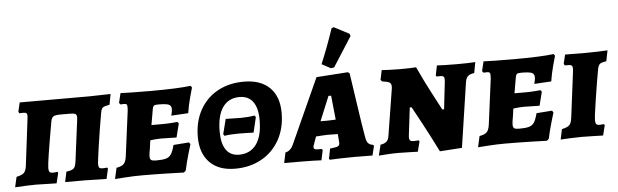

<svg xmlns="http://www.w3.org/2000/svg" viewBox="-50 -967 3727 1157"><g transform="rotate(-5 1814.0 -388.5)"><path d="M14 -57Q48 -64 60 -76.5Q72 -89 76 -121L110 -398Q112 -414 112 -417Q112 -429 106.5 -433.5Q101 -438 87 -438L64 -437L59 -447L72 -502H193H494L622 -505L610 -441Q580 -436 570 -429Q560 -422 556 -400Q538 -299 524 -201.5Q510 -104 510 -93Q510 -75 515 -69Q520 -63 533 -63Q549 -63 563 -65L567 -58L553 3L504 2L426 0H303L316 -62Q350 -66 361 -77Q372 -88 376 -120L408 -369Q409 -374 409 -382Q409 -398 400.5 -403Q392 -408 369 -408H309Q280 -408 268 -401Q256 -394 252 -371Q209 -129 209 -93Q209 -76 214.5 -69.5Q220 -63 233 -63Q250 -63 262 -66L266 -58L251 3L204 2L126 0Q85 0 0 5Z M861 -82Q901 -82 921 -88Q941 -94 952 -111Q963 -128 973 -166L1067 -173L1075 -162Q1071 -149 1057.5 -103Q1044 -57 1033 -6L1021 5Q998 4 919 2Q840 0 767 0Q717 0 667.5 3.5Q618 7 604 8L619 -59Q651 -64 664 -78Q677 -92 681 -127L716 -396Q717 -404 717 -416Q717 -429 713 -433.5Q709 -438 698 -438L676 -437L668 -447L682 -505Q700 -504 751 -503Q802 -502 859 -502Q1029 -502 1107 -512L1114 -501Q1110 -488 1097.5 -441.5Q1085 -395 1078 -349L975 -343Q976 -347 979 -360Q982 -373 982 -382Q982 -403 966 -410Q950 -417 903 -417Q883 -417 877 -413Q871 -409 868 -395L851 -297H919Q944 -297 971 -299Q998 -301 1009 -302L1016 -292L995 -209Q985 -209 956.5 -210Q928 -211 897 -211Q873 -211 836 -206L830 -162Q823 -125 823 -110Q823 -93 831 -87.5Q839 -82 861 -82Z M1123 -201Q1123 -293 1161.5 -363Q1200 -433 1269 -471Q1338 -509 1428 -509Q1529 -509 1584 -455Q1639 -401 1639 -302Q1639 -210 1600 -139.5Q1561 -69 1491 -30Q1421 9 1331 9Q1232 9 1177.5 -46.5Q1123 -102 1123 -201ZM1503 -270Q1503 -344 1475 -381.5Q1447 -419 1394 -419Q1328 -419 1292.5 -369Q1257 -319 1257 -221Q1257 -148 1284 -110.5Q1311 -73 1362 -73Q1429 -73 1466 -123Q1503 -173 1503 -270ZM1277 -204 1300 -295Q1328 -295 1345 -294L1392 -293Q1410 -293 1434.5 -295Q1459 -297 1475 -300L1482 -290L1460 -198Q1410 -200 1368 -200Q1319 -200 1284 -194Z M2171 -62 2176 -55 2162 2 2053 1Q2007 1 1962 2.5Q1917 4 1904 5L1899 -1L1911 -62Q1948 -66 1958.5 -71Q1969 -76 1969 -90Q1969 -100 1968 -106L1965 -145L1901 -146Q1889 -146 1863 -144Q1837 -142 1833 -142L1818 -100Q1812 -88 1812 -78Q1812 -64 1835 -64H1861L1866 -57L1853 4Q1841 3 1806 2Q1771 1 1731 1H1628L1641 -62Q1673 -68 1690 -107L1867 -498L2058 -511L2068 -503Q2075 -456 2095.5 -316Q2116 -176 2127 -115Q2131 -88 2141 -76Q2151 -64 2171 -62ZM1913 -231Q1924 -231 1960 -233L1945 -379H1929L1868 -231ZM1978 -547 1958 -544 1904 -573Q1945 -670 1983 -783L1996 -789L2088 -741L2093 -727Z M2635 -405Q2637 -425 2632 -432Q2627 -439 2613 -439H2587L2584 -446L2596 -505Q2609 -504 2646 -503Q2683 -502 2720 -502Q2755 -502 2786 -503Q2817 -504 2828 -505L2816 -440Q2790 -436 2778 -425.5Q2766 -415 2762 -391L2703 3L2569 12Q2520 -86 2477 -166Q2434 -246 2422 -267H2411L2391 -101L2390 -89Q2390 -74 2396 -68.5Q2402 -63 2417 -63Q2425 -63 2434 -64Q2443 -65 2446 -65L2452 -59L2436 3Q2423 3 2387.5 1.5Q2352 0 2319 0Q2286 0 2248.5 2.5Q2211 5 2200 6L2216 -59Q2240 -62 2252.5 -73.5Q2265 -85 2268 -108L2313 -389Q2314 -394 2314 -402Q2314 -420 2302.5 -427Q2291 -434 2258 -438L2250 -448L2262 -506Q2272 -505 2305.5 -503.5Q2339 -502 2373 -502Q2406 -502 2433.5 -503Q2461 -504 2470 -505Q2509 -420 2551 -340.5Q2593 -261 2605 -238H2616Z M3057 -82Q3097 -82 3117 -88Q3137 -94 3148 -111Q3159 -128 3169 -166L3263 -173L3271 -162Q3267 -149 3253.5 -103Q3240 -57 3229 -6L3217 5Q3194 4 3115 2Q3036 0 2963 0Q2913 0 2863.5 3.5Q2814 7 2800 8L2815 -59Q2847 -64 2860 -78Q2873 -92 2877 -127L2912 -396Q2913 -404 2913 -416Q2913 -429 2909 -433.5Q2905 -438 2894 -438L2872 -437L2864 -447L2878 -505Q2896 -504 2947 -503Q2998 -502 3055 -502Q3225 -502 3303 -512L3310 -501Q3306 -488 3293.5 -441.5Q3281 -395 3274 -349L3171 -343Q3172 -347 3175 -360Q3178 -373 3178 -382Q3178 -403 3162 -410Q3146 -417 3099 -417Q3079 -417 3073 -413Q3067 -409 3064 -395L3047 -297H3115Q3140 -297 3167 -299Q3194 -301 3205 -302L3212 -292L3191 -209Q3181 -209 3152.5 -210Q3124 -211 3093 -211Q3069 -211 3032 -206L3026 -162Q3019 -125 3019 -110Q3019 -93 3027 -87.5Q3035 -82 3057 -82Z M3516 -93Q3516 -76 3521.5 -69.5Q3527 -63 3539 -63Q3551 -63 3558.5 -64Q3566 -65 3568 -65L3572 -58L3557 3Q3542 3 3502.5 1.5Q3463 0 3428 0Q3397 0 3355 2Q3313 4 3300 5L3313 -57Q3347 -64 3359 -76.5Q3371 -89 3375 -122L3410 -399Q3411 -405 3411 -415Q3411 -428 3405.5 -433Q3400 -438 3386 -438H3364Q3362 -440 3358 -448L3371 -503L3495 -502Q3531 -502 3571.5 -503.5Q3612 -505 3628 -506L3615 -441Q3586 -437 3576.5 -429.5Q3567 -422 3562 -400Q3549 -330 3532.5 -222.5Q3516 -115 3516 -93Z"/></g></svg>

Font: Alegreya SC ExtraBold
Style: Italic
Weight: 800
Italic angle: -7°
Designer: Juan Pablo del Peral
Foundry: Huerta Tipografica
Version: Version 2.007; ttfautohint (v1.6)